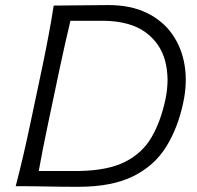

<svg xmlns="http://www.w3.org/2000/svg" viewBox="-20 -735 778 758"><path d="M42 0Q57.5 -60 70.5 -115.2Q83.5 -170.5 97.5 -236.5L147.5 -473Q161.5 -540.5 172.2 -597.8Q183 -655 192 -713Q252.5 -713 303.2 -714Q354 -715 408 -715Q496 -715 559.2 -684.2Q622.5 -653.5 660 -600Q697.5 -546.5 708.8 -477.8Q720 -409 704 -332.5Q683 -231 636.2 -155.8Q589.5 -80.5 505.5 -39Q421.5 2.5 288.5 2.5Q218 2.5 162.5 1.2Q107 0 42 0ZM133 -60H293.5Q406 -62 474 -96.2Q542 -130.5 578.2 -193Q614.5 -255.5 633 -342Q650.5 -424.5 631.8 -494.8Q613 -565 553.8 -608Q494.5 -651 391 -653H258Q237.5 -567 215.5 -464L170 -248Q159 -195.5 150 -150.5Q141 -105.5 133 -60Z"/></svg>

Font: Commissioner Flair Light
Style: Italic
Weight: 300
Italic angle: -12°
Designer: Kostas Bartsokas
Foundry: Kostas Bartsokas
Version: Version 1.000; ttfautohint (v1.8.3)